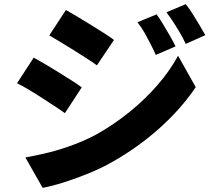

<svg xmlns="http://www.w3.org/2000/svg" viewBox="-20 -843 1040 923"><path d="M733 -774Q748 -753 764.5 -725.5Q781 -698 797 -670.5Q813 -643 824 -620L729 -579Q714 -612 701 -637Q688 -662 674.5 -686Q661 -710 641 -736ZM873 -823Q890 -802 906.5 -775.5Q923 -749 939 -722.5Q955 -696 967 -674L873 -632Q857 -666 842.5 -690Q828 -714 813.5 -736.5Q799 -759 780 -784ZM297 -795Q322 -781 353.5 -762Q385 -743 417.5 -723Q450 -703 479 -684.5Q508 -666 528 -651L446 -529Q425 -544 395.5 -563Q366 -582 335 -601.5Q304 -621 273 -639.5Q242 -658 217 -673ZM102 -86Q159 -96 216.5 -110.5Q274 -125 331.5 -146.5Q389 -168 444 -197Q529 -245 603.5 -305.5Q678 -366 737.5 -434.5Q797 -503 836 -575L921 -424Q850 -319 746.5 -226.5Q643 -134 519 -64Q468 -35 407 -10Q346 15 287.5 33.5Q229 52 185 60ZM142 -566Q168 -552 200 -533Q232 -514 264 -494Q296 -474 324.5 -456Q353 -438 373 -423L292 -299Q270 -315 241.5 -333.5Q213 -352 181.5 -372.5Q150 -393 119 -411.5Q88 -430 62 -443Z"/></svg>

Font: Noto Sans SC Thin ExtraBold
Style: Regular
Weight: 800
Version: Version 2.004-H2;hotconv 1.0.118;makeotfexe 2.5.65603